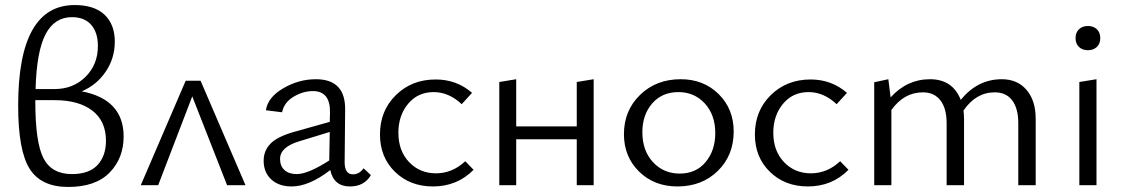

<svg xmlns="http://www.w3.org/2000/svg" viewBox="-20 -734 4462 761"><path d="M304 -372Q470 -340 470 -193Q470 -107 414.5 -50Q359 7 250 7Q143 7 97.5 -65Q52 -137 52 -315Q52 -714 276 -714Q354 -714 394.5 -675.5Q435 -637 435 -569Q435 -503 399 -450Q363 -397 304 -372ZM265 -666Q196 -666 160.5 -598Q125 -530 121 -381H196Q270 -381 319 -429.5Q368 -478 368 -552Q368 -605 341.5 -635.5Q315 -666 265 -666ZM265 -44Q333 -44 366.5 -80Q400 -116 400 -176Q400 -254 346 -295.5Q292 -337 197 -337H120V-331Q120 -169 152.5 -106.5Q185 -44 265 -44Z M953 0H880L742 -352L607 0H538L716 -414H775Z M1421 -67 1450 -40Q1424 5 1367 5Q1303 5 1289 -60Q1205 5 1136 5Q1085 5 1055 -23Q1025 -51 1025 -97Q1025 -137 1052.5 -165Q1080 -193 1148 -212L1287 -251L1288 -289Q1289 -373 1220 -373Q1181 -373 1143.5 -350.5Q1106 -328 1098 -289L1034 -297Q1041 -348 1102.5 -384Q1164 -420 1232 -420Q1350 -420 1348 -298L1346 -91Q1346 -43 1379 -43Q1404 -43 1421 -67ZM1090 -104Q1090 -76 1107.5 -60Q1125 -44 1156 -44Q1201 -44 1285 -98V-101L1287 -211L1166 -174Q1090 -151 1090 -104Z M1696 5Q1605 5 1545.5 -53Q1486 -111 1486 -201Q1486 -295 1549 -357Q1612 -419 1707 -419Q1790 -419 1851 -366L1810 -321Q1759 -369 1699 -369Q1636 -369 1597.5 -322.5Q1559 -276 1559 -208Q1559 -136 1601.5 -91.5Q1644 -47 1708 -47Q1773 -47 1824 -95L1857 -61Q1792 5 1696 5Z M2266 -409 2333 -420V0H2266V-182H2026V0H1959V-409L2026 -420V-233H2266Z M2665 5Q2573 5 2513 -54Q2453 -113 2453 -202Q2453 -296 2517 -358Q2581 -420 2678 -420Q2769 -420 2828.5 -361Q2888 -302 2888 -213Q2888 -118 2825 -56.5Q2762 5 2665 5ZM2674 -46Q2739 -46 2777 -92Q2815 -138 2815 -206Q2815 -279 2773.5 -324Q2732 -369 2669 -369Q2604 -369 2565 -324Q2526 -279 2526 -210Q2526 -137 2568 -91.5Q2610 -46 2674 -46Z M3182 5Q3091 5 3031.5 -53Q2972 -111 2972 -201Q2972 -295 3035 -357Q3098 -419 3193 -419Q3276 -419 3337 -366L3296 -321Q3245 -369 3185 -369Q3122 -369 3083.5 -322.5Q3045 -276 3045 -208Q3045 -136 3087.5 -91.5Q3130 -47 3194 -47Q3259 -47 3310 -95L3343 -61Q3278 5 3182 5Z M3951 -420Q4012 -420 4048.5 -378Q4085 -336 4085 -263V0H4016V-246Q4016 -304 3992 -336Q3968 -368 3923 -368Q3848 -368 3799 -296Q3801 -276 3801 -263V0H3732V-246Q3732 -304 3707.5 -336Q3683 -368 3638 -368Q3563 -368 3513 -298V0H3445V-408L3501 -420L3510 -348Q3575 -420 3666 -420Q3756 -420 3788 -338Q3854 -420 3951 -420Z M4327.5 -548Q4314 -535 4292 -535Q4270 -535 4256.5 -548Q4243 -561 4243 -583Q4243 -605 4256.5 -618Q4270 -631 4292 -631Q4314 -631 4327.5 -618Q4341 -605 4341 -583Q4341 -561 4327.5 -548ZM4258 0V-409L4326 -420V0Z"/></svg>

Font: EauTestInfant
Style: Regular
Weight: 400
Designer: Christian Thalmann (Catharsis Fonts)
Version: Version 0.001;PS 000.001;hotconv 1.0.88;makeotf.lib2.5.64775